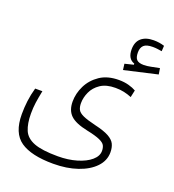

<svg xmlns="http://www.w3.org/2000/svg" viewBox="-144 -755 928 1025"><g transform="rotate(20 320.5 -242.5)"><path d="M273.9 159.2Q148.9 159.2 87.6 116.7Q26.4 74.2 26.4 -32.7Q26.4 -70.3 31 -107.7Q35.6 -145 46.9 -185.1H87.9Q79.6 -144 75.4 -114.7Q71.3 -85.4 71.3 -52.2Q71.3 4.4 86.9 41.3Q102.5 78.1 148.2 95.7Q193.8 113.3 283.7 113.3Q342.3 113.3 390.6 98.9Q439 84.5 467.5 60.1Q496.1 35.6 496.1 5.9Q496.1 -11.7 489.5 -24.7Q482.9 -37.6 459.2 -48.3Q435.5 -59.1 383.8 -69.8Q315.4 -84 286.9 -111.3Q258.3 -138.7 258.3 -189Q258.3 -234.9 280 -279.1Q301.8 -323.2 344.7 -352.3Q387.7 -381.3 452.1 -381.3Q482.9 -381.3 508.3 -374.3Q533.7 -367.2 550.3 -357.4L541.5 -316.9Q520.5 -325.7 498 -330.6Q475.6 -335.4 449.2 -335.4Q397 -335.4 364.7 -313.7Q332.5 -292 317.9 -259.8Q303.2 -227.5 303.2 -195.8Q303.2 -174.3 310.5 -159.7Q317.9 -145 341.8 -134Q365.7 -123 414.6 -111.3Q467.8 -99.1 494.9 -84Q522 -68.8 531.5 -49.1Q541 -29.3 541 -2.4Q541 44.9 506.3 81.3Q471.7 117.7 411.4 138.4Q351.1 159.2 273.9 159.2ZM453.6 -438.5 449.2 -472.7 498.5 -484.9V-491.2Q459 -504.4 459 -558.1Q459 -600.6 484.1 -622.3Q509.3 -644 554.2 -644Q586.9 -644 615.2 -634.8L613.3 -603.5Q600.6 -605.5 588.9 -607.2Q577.1 -608.9 561.5 -608.9Q525.4 -608.9 510.7 -595Q496.1 -581.1 496.1 -554.7Q496.1 -524.9 508.1 -513.2Q520 -501.5 548.3 -501.5Q565.4 -501.5 588.9 -506.3Q612.3 -511.2 635.7 -515.6L641.1 -481.4Z"/></g></svg>

Font: Cascadia Code ExtraLight
Style: Regular
Weight: 200
Monospace: yes
Designer: Aaron Bell
Foundry: Saja Typeworks
Version: Version 2407.024; ttfautohint (v1.8.4)